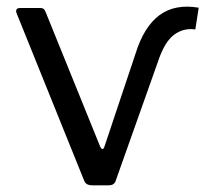

<svg xmlns="http://www.w3.org/2000/svg" viewBox="-20 -554 614 574"><path d="M256 0Q237 0 232 -13L29 -516Q27 -523 30 -526.5Q33 -530 39 -530H102Q112 -530 116 -519L279 -117Q287 -99 293 -118L385 -393Q410 -474 456.5 -508.5Q503 -543 574 -531L564 -466Q527 -471 499 -449Q471 -427 452 -369L326 -14Q322 0 305 0Z"/></svg>

Font: Libre Franklin
Style: Regular
Weight: 400
Designer: Pablo Impallari, Rodrigo Fuenzalida, Nhung Nguyen
Foundry: Impallari Type
Version: Version 3.000